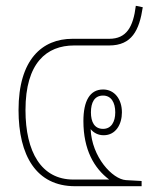

<svg xmlns="http://www.w3.org/2000/svg" viewBox="-20 -643 531 663"><path d="M239 0H469V-18L415 -21C368 -24 297 -101 293 -197C304 -184 319 -176 338 -176C380 -176 401 -214 401 -255C401 -301 375 -334 336 -334C290 -334 268 -294 268 -225C268 -126 305 -62 357 -23H233C123 -23 68 -118 68 -263C68 -426 141 -486 236 -486H357C435 -486 461 -538 473 -618L449 -623C440 -550 417 -509 357 -509H230C126 -509 44 -438 44 -263C44 -106 105 0 239 0ZM336 -198C306 -198 294 -222 294 -255C294 -289 306 -313 336 -313C364 -313 378 -289 378 -255C378 -222 364 -198 336 -198Z"/></svg>

Font: Noto Sans Thai Looped Condensed Thin
Style: Regular
Weight: 100
Width: 3
Designer: Sasikarn Vongin, Ben Mitchell
Foundry: The Fontpad Ltd
Version: Version 1.001